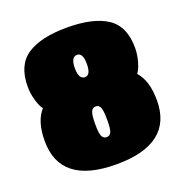

<svg xmlns="http://www.w3.org/2000/svg" viewBox="-131 -837 920 963"><g transform="rotate(-20 329.5 -356.0)"><path d="M629 -224Q629 9 329.5 9Q30 9 30 -224Q30 -329 78 -382Q65 -397 54 -434.5Q43 -472 43 -509Q43 -624 116 -672.5Q189 -721 329 -721Q469 -721 542.5 -672.5Q616 -624 616 -509Q616 -472 605 -434.5Q594 -397 581 -382Q629 -329 629 -224ZM297 -217Q297 -167 305 -151.5Q313 -136 329.5 -136Q346 -136 353.5 -151.5Q361 -167 361 -217Q361 -267 353.5 -283.5Q346 -300 329.5 -300Q313 -300 305 -283.5Q297 -267 297 -217ZM330 -456Q361 -456 361 -515.5Q361 -575 330 -575Q297 -575 297 -515.5Q297 -456 330 -456Z"/></g></svg>

Font: Titan One
Style: Regular
Weight: 400
Designer: Rodrigo Fuenzalida
Foundry: Rodrigo Fuenzalida
Version: Version 1.001